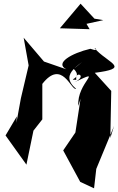

<svg xmlns="http://www.w3.org/2000/svg" viewBox="-20 -794 640 1039"><path d="M379 -421C434 -366 335 -363 393 -362C383 -414 458 -385 383 -349C551 -429 393 -347 404 -221L416 -260L388 -77L322 20L414 190L489 225L501 120L597 -112L577 -47L582 -302L493 -400C680 -424 579 -448 506 -518C463 -560 540 -505 469 -530C367 -506 274 -452 339 -419L218 -461L108 -590L135 -440L93 -262L69 -130L71 -164L10 -61L123 97L161 -87L209 -148V-340C316 -477 365 -303 392 -313C290 -400 428 -447 487 -510ZM416 -774 304 -641 465 -636 448 -665 539 -685 491 -693Z"/></svg>

Font: Asimov Silicon
Style: Regular
Weight: 400
Designer: Google
Version: Version 2.000980; 2014